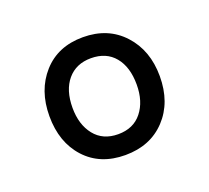

<svg xmlns="http://www.w3.org/2000/svg" viewBox="-66 -808 502 461"><g transform="rotate(-20 185.0 -577.5)"><path d="M184 -427Q120 -427 82 -468.5Q44 -510 44 -577Q44 -643 82 -685.5Q120 -728 184 -728Q248 -728 287 -685.5Q326 -643 326 -577Q326 -510 287 -468.5Q248 -427 184 -427ZM185 -480Q224 -480 245.5 -507Q267 -534 267 -577Q267 -622 245.5 -648Q224 -674 185 -674Q147 -674 125 -648Q103 -622 103 -577Q103 -534 124.5 -507Q146 -480 185 -480Z"/></g></svg>

Font: Noto Serif Thai SemiCondensed Medium
Style: Regular
Weight: 500
Width: 4
Designer: Monotype Design Team
Foundry: Monotype Imaging Inc.
Version: Version 2.002; ttfautohint (v1.8.4.7-5d5b)